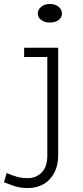

<svg xmlns="http://www.w3.org/2000/svg" viewBox="-91 -712 419 970"><path d="M50 238Q10 238 -20.5 227.5Q-51 217 -71 209L-57 162Q-36 172 -9 180Q18 188 49 188Q92 188 120 159Q148 130 148 74V-471H203V73Q203 123 183.5 160.5Q164 198 129.5 218Q95 238 50 238ZM31 -424V-471H195V-424ZM161 -598Q135 -598 117.5 -611Q100 -624 100 -643Q100 -664 117.5 -678Q135 -692 160 -692Q188 -692 205 -678Q222 -664 222 -643Q222 -624 205 -611Q188 -598 161 -598Z"/></svg>

Font: BioRhyme ExtraBold Light
Style: Regular
Weight: 300
Version: Version 1.600;gftools[0.9.33]